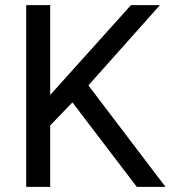

<svg xmlns="http://www.w3.org/2000/svg" viewBox="-20 -731 667 751"><path d="M263.2 -330.6 176.3 -240.2V0H82.5V-710.9H176.3V-359.4L253.4 -445.3L492.2 -710.9H605.5L325.7 -397L627.4 0H515.1Z"/></svg>

Font: RobotoDraft
Style: Regular
Weight: 400
Designer: Google
Foundry: Google
Version: Version 2.000988-w1; 2014